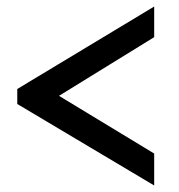

<svg xmlns="http://www.w3.org/2000/svg" viewBox="-20 -553 550 589"><path d="M33 -280V-234L453 16V-82L161 -259L453 -439V-533Z"/></svg>

Font: FIGSv2-sans-serif Medium
Style: Regular
Weight: 500
Designer: Matt McInerney, Pablo Impallari, Rodrigo Fuenzalida,Mirko Velimirovic
Foundry: Matt McInerney, Pablo Impallari, Rodrigo Fuenzalida
Version: Version 4.021;hotconv 1.0.109;makeotfexe 2.5.65596